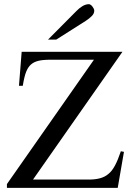

<svg xmlns="http://www.w3.org/2000/svg" viewBox="-20 -914 651 934"><path d="M552.7 0H13.7V-18.6L437 -623.5H226.1Q188 -623.5 166 -617.9Q144 -612.3 129.9 -599.6Q123.5 -593.8 118.2 -585.9Q112.8 -578.1 107.9 -566.4Q103 -554.7 98.9 -537.8Q94.7 -521 90.8 -496.6H72.3L85.4 -662.1H575.7L140.6 -40.5H412.1Q443.4 -40.5 466.8 -46.9Q490.2 -53.2 506.8 -67.4Q524.4 -81.1 539.1 -108.4Q553.7 -135.7 567.9 -178.2L583 -175.3ZM438.5 -861.8Q438.5 -847.7 426 -835.4Q413.6 -823.2 397.9 -813L253.4 -721.2H213.4L352.1 -860.8Q364.7 -874 380.6 -883.8Q396.5 -893.6 412.6 -893.6Q416.5 -893.6 420.9 -890.6Q425.3 -887.7 429.2 -882.8Q433.1 -877.9 435.8 -872.3Q438.5 -866.7 438.5 -861.8Z"/></svg>

Font: Doulos SIL Compact
Style: Regular
Weight: 400
Designer: Walt Agee, Victor Gaultney, Peter Martin, Debbi Hosken
Foundry: SIL International
Version: Version 4.110; 2011; Maintenance release ; LnSpcTght